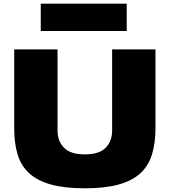

<svg xmlns="http://www.w3.org/2000/svg" viewBox="-20 -1011 920 1041"><path d="M201 -991H667V-843H201ZM440 10Q330 10 256.5 -10.5Q183 -31 138.5 -71.5Q94 -112 75.5 -173.5Q57 -235 57 -317V-743H292V-303Q292 -246 327 -210Q362 -174 440 -174Q518 -174 553 -210Q588 -246 588 -303V-743H823V-317Q823 -235 804 -173.5Q785 -112 741 -71.5Q697 -31 623 -10.5Q549 10 440 10Z"/></svg>

Font: Encode Sans Wide
Style: Black
Weight: 900
Designer: Pablo Impallari, Andres Torresi
Foundry: Pablo Impallari, Andres Torresi
Version: Version 1.000; ttfautohint (v1.00) -l 8 -r 50 -G 200 -x 14 -